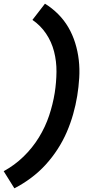

<svg xmlns="http://www.w3.org/2000/svg" viewBox="-21 -861 541 1042"><path d="M57 161 -1 68Q58 36 106.5 -11Q155 -58 190 -115Q225 -172 245.5 -233.5Q266 -295 276 -357Q285 -415 285.5 -471.5Q286 -528 272.5 -581Q259 -634 229 -678.5Q199 -723 155 -753L223 -841Q262 -817 294.5 -784.5Q327 -752 350 -712.5Q373 -673 387 -628Q401 -583 406.5 -535.5Q412 -488 409 -438.5Q406 -389 398 -340Q390 -291 376 -241.5Q362 -192 341.5 -144.5Q321 -97 292 -52Q263 -7 227 32.5Q191 72 147.5 104.5Q104 137 57 161Z"/></svg>

Font: Iosevka Term Curly Extrabold
Style: Italic
Weight: 800
Italic angle: -9°
Designer: Belleve Invis
Foundry: Belleve Invis
Version: Version 32.3.0